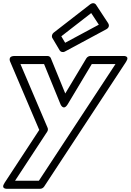

<svg xmlns="http://www.w3.org/2000/svg" viewBox="-38 -885 810 1190"><path d="M342 -660.1 527.3 -804 574.5 -732.1 365.8 -619.9ZM295 -682.9C284.4 -674.7 280.3 -659.8 286.6 -649.3L332.2 -572.3C337.8 -562.8 351.8 -558.8 364 -565.4L620.6 -703.4C642.1 -714.9 637.8 -732.8 632.7 -740.5L557.3 -855.5C549.2 -867.8 532.8 -867.5 521.8 -858.9ZM530.9 -488H677.8L203.1 235H55.4L254.4 -68.5C259.4 -76 260.2 -85.4 257.3 -92.2L88.7 -488H235.1L337.2 -238.1C337.2 -238.1 355.3 -194.8 382.1 -239.5ZM521.7 -538C513.7 -538 502.6 -532.7 497.1 -523.5L366.5 -305.6L276.9 -524.9C274 -532.1 266.1 -538 256.7 -538H52.7C6.3 -538 25.9 -500.8 25.9 -500.8L205.3 -79.6L-9.8 248.5C-36.3 289 7.5 285 7.5 285H211.5C220 285 230 279.9 235.5 271.6L743 -501.4C769.6 -542 725.7 -538 725.7 -538Z"/></svg>

Font: Hussar Techniczny
Style: Bold 
Weight: 700
Foundry: Cannot Into Space Fonts
Version: Version 0.77